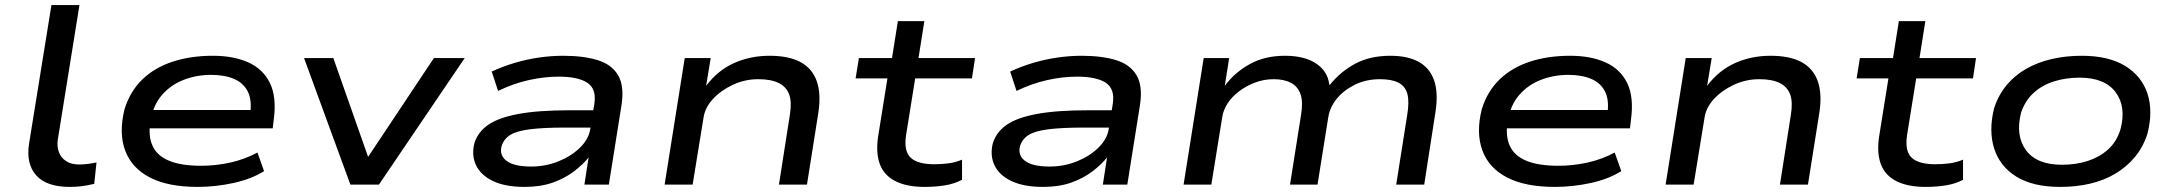

<svg xmlns="http://www.w3.org/2000/svg" viewBox="-20 -725 8530 754"><path d="M254 9Q163 9 122.5 -36Q82 -81 94 -160L182 -705H292L207 -177Q203 -149 211.5 -127Q220 -105 240 -92Q260 -79 291 -79Q308 -79 326.5 -81.5Q345 -84 359 -87L350 -3Q325 3 303 6Q281 9 254 9Z M756 9Q640 9 568.5 -28Q497 -65 471.5 -134Q446 -203 469 -296Q491 -367 539.5 -413.5Q588 -460 658.5 -483Q729 -506 816 -506Q897 -506 955 -480Q1013 -454 1040 -399Q1067 -344 1055 -255L1051 -221H542L553 -293H989L961 -269Q971 -327 954.5 -362.5Q938 -398 900.5 -414.5Q863 -431 809 -431Q752 -431 701.5 -411.5Q651 -392 616.5 -352.5Q582 -313 572 -253L571 -251Q561 -192 579 -152.5Q597 -113 644.5 -93.5Q692 -74 770 -74Q827 -74 884 -86.5Q941 -99 991 -126L1017 -53Q968 -22 897.5 -6.5Q827 9 756 9Z M1356 0 1174 -497H1289L1428 -102H1421L1684 -497H1805L1468 0Z M2040 9Q1964 9 1916 -14Q1868 -37 1849.5 -76Q1831 -115 1843 -163Q1857 -207 1897.5 -235Q1938 -263 2016 -277.5Q2094 -292 2219 -292H2331L2321 -224H2201Q2115 -224 2062.5 -217.5Q2010 -211 1984.5 -195.5Q1959 -180 1950 -152Q1940 -116 1969 -93.5Q1998 -71 2066 -71Q2123 -71 2173.5 -91.5Q2224 -112 2258 -145.5Q2292 -179 2298 -218L2314 -317Q2323 -376 2286.5 -400Q2250 -424 2174 -424Q2117 -424 2056.5 -410.5Q1996 -397 1936 -368L1911 -444Q1954 -464 2001 -478Q2048 -492 2096.5 -499Q2145 -506 2191 -506Q2271 -506 2326.5 -489Q2382 -472 2407 -430Q2432 -388 2421 -314L2371 0H2275L2292 -110L2295 -111Q2271 -80 2234 -52Q2197 -24 2149.5 -7.5Q2102 9 2040 9Z M2590 0 2669 -497H2771L2753 -388Q2799 -449 2863 -477.5Q2927 -506 3002 -506Q3077 -506 3123 -481.5Q3169 -457 3187 -407.5Q3205 -358 3194 -284L3149 0H3039L3082 -275Q3090 -325 3079 -354.5Q3068 -384 3038 -399Q3008 -414 2958 -414Q2905 -414 2858 -392Q2811 -370 2780 -336.5Q2749 -303 2743 -264L2700 0Z M3611 9Q3542 9 3497.5 -13Q3453 -35 3436 -78.5Q3419 -122 3428 -186L3465 -417H3340L3353 -497H3483L3506 -642H3610L3587 -497H3809L3797 -417H3574L3538 -193Q3529 -131 3556.5 -105.5Q3584 -80 3649 -80Q3677 -80 3704.5 -83.5Q3732 -87 3758 -98V-19Q3728 -3 3690.5 3Q3653 9 3611 9Z M4076 9Q4000 9 3952 -14Q3904 -37 3885.5 -76Q3867 -115 3879 -163Q3893 -207 3933.5 -235Q3974 -263 4052 -277.5Q4130 -292 4255 -292H4367L4357 -224H4237Q4151 -224 4098.5 -217.5Q4046 -211 4020.5 -195.5Q3995 -180 3986 -152Q3976 -116 4005 -93.5Q4034 -71 4102 -71Q4159 -71 4209.5 -91.5Q4260 -112 4294 -145.5Q4328 -179 4334 -218L4350 -317Q4359 -376 4322.5 -400Q4286 -424 4210 -424Q4153 -424 4092.5 -410.5Q4032 -397 3972 -368L3947 -444Q3990 -464 4037 -478Q4084 -492 4132.5 -499Q4181 -506 4227 -506Q4307 -506 4362.5 -489Q4418 -472 4443 -430Q4468 -388 4457 -314L4407 0H4311L4328 -110L4331 -111Q4307 -80 4270 -52Q4233 -24 4185.5 -7.5Q4138 9 4076 9Z M4628 0 4707 -497H4807L4790 -389V-388Q4828 -440 4887.5 -473Q4947 -506 5026 -506Q5103 -506 5148.5 -475.5Q5194 -445 5200 -394L5202 -391Q5243 -443 5301.5 -474.5Q5360 -506 5440 -506Q5508 -506 5551.5 -482Q5595 -458 5612 -409Q5629 -360 5617 -284L5573 0H5463L5506 -272Q5515 -325 5507 -355.5Q5499 -386 5472.5 -400Q5446 -414 5400 -414Q5344 -414 5300 -392Q5256 -370 5229 -336.5Q5202 -303 5196 -263L5154 0H5046L5089 -272Q5098 -324 5087.5 -354.5Q5077 -385 5050 -399.5Q5023 -414 4982 -414Q4942 -414 4906.5 -400Q4871 -386 4843.5 -364.5Q4816 -343 4800 -317.5Q4784 -292 4780 -266L4737 0Z M6086 9Q5970 9 5898.5 -28Q5827 -65 5801.5 -134Q5776 -203 5799 -296Q5821 -367 5869.5 -413.5Q5918 -460 5988.5 -483Q6059 -506 6146 -506Q6227 -506 6285 -480Q6343 -454 6370 -399Q6397 -344 6385 -255L6381 -221H5872L5883 -293H6319L6291 -269Q6301 -327 6284.5 -362.5Q6268 -398 6230.5 -414.5Q6193 -431 6139 -431Q6082 -431 6031.5 -411.5Q5981 -392 5946.5 -352.5Q5912 -313 5902 -253L5901 -251Q5891 -192 5909 -152.5Q5927 -113 5974.5 -93.5Q6022 -74 6100 -74Q6157 -74 6214 -86.5Q6271 -99 6321 -126L6347 -53Q6298 -22 6227.5 -6.5Q6157 9 6086 9Z M6521 0 6600 -497H6702L6684 -388Q6730 -449 6794 -477.5Q6858 -506 6933 -506Q7008 -506 7054 -481.5Q7100 -457 7118 -407.5Q7136 -358 7125 -284L7080 0H6970L7013 -275Q7021 -325 7010 -354.5Q6999 -384 6969 -399Q6939 -414 6889 -414Q6836 -414 6789 -392Q6742 -370 6711 -336.5Q6680 -303 6674 -264L6631 0Z M7542 9Q7473 9 7428.5 -13Q7384 -35 7367 -78.5Q7350 -122 7359 -186L7396 -417H7271L7284 -497H7414L7437 -642H7541L7518 -497H7740L7728 -417H7505L7469 -193Q7460 -131 7487.5 -105.5Q7515 -80 7580 -80Q7608 -80 7635.5 -83.5Q7663 -87 7689 -98V-19Q7659 -3 7621.5 3Q7584 9 7542 9Z M8070 9Q7964 9 7899 -31Q7834 -71 7811.5 -141Q7789 -211 7811 -300Q7828 -352 7860 -390.5Q7892 -429 7936.5 -454.5Q7981 -480 8036.5 -493Q8092 -506 8155 -506Q8260 -506 8325 -466.5Q8390 -427 8413 -358Q8436 -289 8413 -199Q8396 -147 8364 -108.5Q8332 -70 8288 -43.5Q8244 -17 8189 -4Q8134 9 8070 9ZM8077 -78Q8133 -78 8179 -93Q8225 -108 8258.5 -138Q8292 -168 8307 -216Q8331 -305 8288.5 -362.5Q8246 -420 8147 -420Q8093 -420 8046.5 -405.5Q8000 -391 7966.5 -360.5Q7933 -330 7917 -283Q7894 -193 7936 -135.5Q7978 -78 8077 -78Z"/></svg>

Font: Nunito Sans 7pt Expanded Medium
Style: Italic
Weight: 500
Width: 7
Italic angle: -9°
Designer: Vernon Adams
Foundry: Vernon Adams
Version: Version 3.101;gftools[0.9.27]